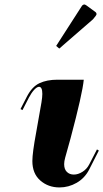

<svg xmlns="http://www.w3.org/2000/svg" viewBox="-20 -820 456 846"><path d="M360.4 -796.4 400.4 -767.1Q405.3 -763.7 405.3 -757.3Q405.3 -755.4 401.4 -749.5L389.6 -734.9L241.2 -606L227.5 -617.7L341.8 -795.4Q346.7 -800.3 351.6 -800.3Q354.5 -800.3 360.4 -796.4ZM415.5 -156.7 372.6 -72.3Q353 -34.7 317.6 -14.4Q282.2 5.9 242.2 5.9Q192.4 5.9 157.5 -24.7Q122.6 -55.2 122.6 -110.4Q122.6 -146 139.2 -235.4L162.6 -368.2Q166.5 -392.6 166.5 -406.2Q166.5 -437.5 151.9 -437.5Q143.1 -437.5 130.9 -424.6Q118.7 -411.6 107.4 -390.1L79.1 -335L70.3 -339.4L98.6 -394.5Q121.1 -438 153.8 -453.4Q186.5 -468.8 232.9 -468.8H349.1Q343.3 -407.2 291 -210.9L267.1 -125Q262.7 -108.9 262.7 -96.7Q262.7 -74.2 274.7 -62.5Q286.6 -50.8 305.2 -50.8Q324.2 -50.8 343.5 -63Q362.8 -75.2 373.5 -96.2L407.2 -161.6Z"/></svg>

Font: QumpellkaNo12
Style: Regular
Weight: 500
Designer: gluk (gluksza@wp.pl)
Foundry: gluk (gluksza@wp.pl)
Version: Version 00.480